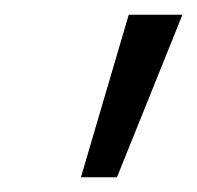

<svg xmlns="http://www.w3.org/2000/svg" viewBox="-20 -775 268 261"><path d="M90 -534 155 -755H228L139 -534Z"/></svg>

Font: DM Sans 9pt Light
Style: Italic
Weight: 300
Italic angle: -10°
Version: Version 4.004;gftools[0.9.30]